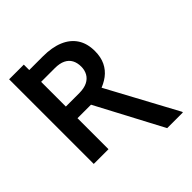

<svg xmlns="http://www.w3.org/2000/svg" viewBox="-257 -925 1247 1247"><g transform="rotate(-45 366.5 -302.0)"><path d="M43.9 -678.2V-777.3H178.7V-678.2ZM43.9 -727.5H304.7Q387.7 -727.5 446.5 -702.9Q505.4 -678.2 536.6 -630.6Q567.9 -583 567.9 -513.2Q567.9 -457.5 548.3 -417Q528.8 -376.5 492.7 -349.1Q456.5 -321.8 406.7 -305.7L365.7 -284.7H137.7L137.2 -391.6H304.7Q347.7 -392.1 376.2 -406.2Q404.8 -420.4 419.2 -446Q433.6 -471.7 433.6 -504.4Q433.6 -539.6 419.9 -565.2Q406.2 -590.8 377.9 -604.7Q349.6 -618.7 304.7 -618.7H179.2V0H43.9ZM545.4 172.9 284.7 -319.8H426.8L689.5 167V172.9Z"/></g></svg>

Font: Inter 24pt SemiBold
Style: Regular
Weight: 600
Designer: Rasmus Andersson
Foundry: rsms
Version: Version 4.001;git-66647c0bb